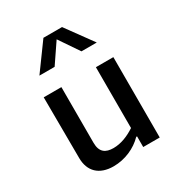

<svg xmlns="http://www.w3.org/2000/svg" viewBox="-191 -937 1003 1077"><g transform="rotate(-30 310.0 -399.0)"><path d="M84.5 -520 86.5 -125C87 -40 138.5 11.5 231.5 11.5C305.5 11.5 376 -20 423 -68.5H428.5V0.5H535.5V-520H422.5V-126C378.5 -97 331 -77.5 281.5 -77.5C231.5 -77.5 199 -98 199 -159V-520ZM124.5 -637.5H223L310 -765.5L397 -637.5H496L370.5 -810H250Z"/></g></svg>

Font: Monaspace Argon Medium
Style: Regular
Weight: 500
Designer: Riley Cran & the Lettermatic Team
Foundry: Lettermatic
Version: Version 1.000 (Monaspace Argon)